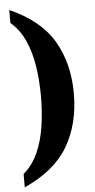

<svg xmlns="http://www.w3.org/2000/svg" viewBox="-61 -811 489 989"><g transform="rotate(-5 183.5 -316.5)"><path d="M26 73Q74 32 101 -29Q128 -90 139 -164.5Q150 -239 150 -318Q150 -397 139 -470.5Q128 -544 101 -605.5Q74 -667 26 -708V-775Q184 -705 252 -589.5Q320 -474 320 -318Q320 -161 252 -45Q184 71 26 142Z"/></g></svg>

Font: Noto Serif ExtraCondensed Black
Style: Regular
Weight: 900
Width: 2
Designer: Monotype Design Team
Foundry: Monotype Imaging Inc.
Version: Version 2.015; ttfautohint (v1.8.4.7-5d5b)